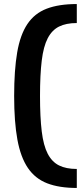

<svg xmlns="http://www.w3.org/2000/svg" viewBox="-20 -825 408 950"><path d="M360 105Q273 105 213.5 82Q154 59 118 6Q82 -47 66 -134.5Q50 -222 50 -350Q50 -478 65 -565.5Q80 -653 115.5 -706Q151 -759 211 -782Q271 -805 360 -805V-711Q307 -711 272 -693.5Q237 -676 216 -635.5Q195 -595 186.5 -525Q178 -455 178 -350Q178 -245 186.5 -175Q195 -105 216 -64.5Q237 -24 272 -6.5Q307 11 360 11Z"/></svg>

Font: Pathway Extreme 12pt SemiBold
Style: Regular
Weight: 600
Version: Version 1.001;gftools[0.9.26]